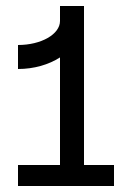

<svg xmlns="http://www.w3.org/2000/svg" viewBox="-20 -620 440 640"><path d="M40 0H360V-70H260V-600H180V-550C180 -505.8 117.3 -470 40 -470V-390C93.5 -390 142.4 -404.5 180 -428.6V-70H40Z"/></svg>

Font: KetosagCBd
Style: Regular
Weight: 500
Designer: gluk
Foundry: gluk
Version: Version 00.0024